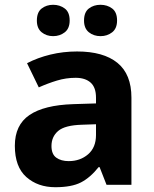

<svg xmlns="http://www.w3.org/2000/svg" viewBox="-20 -772 644 802"><path d="M302 -557Q412 -557 470.5 -509.5Q529 -462 529 -364V0H425L396 -74H392Q357 -30 318 -10Q279 10 211 10Q138 10 90 -32.5Q42 -75 42 -163Q42 -250 103 -291.5Q164 -333 286 -337L381 -340V-364Q381 -407 358.5 -427Q336 -447 296 -447Q256 -447 218 -435.5Q180 -424 142 -407L93 -508Q137 -531 190.5 -544Q244 -557 302 -557ZM323 -251Q251 -249 223 -225Q195 -201 195 -162Q195 -128 215 -113.5Q235 -99 267 -99Q315 -99 348 -127.5Q381 -156 381 -208V-253ZM134 -686Q134 -721 154 -736.5Q174 -752 201.9 -752Q229.8 -752 250.4 -736.6Q271 -721.2 271 -686.4Q271 -653 250.4 -637Q229.8 -621 201.9 -621Q174 -621 154 -637.2Q134 -653.5 134 -686ZM331 -686Q331 -721 351.1 -736.5Q371.3 -752 399.6 -752Q428 -752 448.5 -736.6Q469 -721.2 469 -686.4Q469 -653 448.4 -637Q427.9 -621 400 -621Q371.5 -621 351.2 -637.2Q331 -653.5 331 -686Z"/></svg>

Font: Noto Sans Bamum
Style: Regular
Weight: 400
Designer: Monotype Design Team
Foundry: Monotype Imaging Inc.
Version: Version 2.001